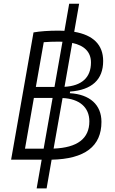

<svg xmlns="http://www.w3.org/2000/svg" viewBox="-20 -870 626 1046"><path d="M179.7 156.2H233.9L261.2 0C442.4 -3.9 532.7 -72.8 532.7 -206.1C532.7 -299.3 469.2 -356 360.4 -362.3L361.8 -371.1C480.5 -379.9 542 -436 542 -537.6C542 -625.5 488.3 -679.2 384.3 -696.8L411.1 -849.6H356.9L331.1 -702.1C321.3 -702.6 311 -703.1 300.3 -703.1C245.6 -703.1 197.8 -699.7 162.6 -693.4L40.5 0H105.5H207ZM320.8 -335.9C412.6 -332 466.8 -285.2 466.8 -209C466.8 -115.2 401.9 -65.4 272 -60.5ZM217.8 -60.1H116.2L164.6 -336.4H266.6ZM175.3 -396.5 218.3 -640.1C242.2 -642.1 269.5 -643.1 298.8 -643.1C306.2 -643.1 313.5 -643.1 320.3 -642.6L276.9 -396.5ZM331.5 -397 373.5 -636.2C440.4 -622.1 475.6 -585.9 475.6 -529.8C475.6 -447.8 425.8 -402.3 331.5 -397Z"/></svg>

Font: Cascadia Mono NF Light
Style: Italic
Weight: 300
Italic angle: -10°
Monospace: yes
Designer: Aaron Bell
Foundry: Saja Typeworks
Version: Version 2404.023